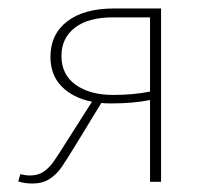

<svg xmlns="http://www.w3.org/2000/svg" viewBox="-20 -429 490 453"><path d="M360 -409V0H334V-193Q294 -185 244 -185Q227 -185 219 -186L161 -91Q136 -50 124.5 -33.5Q113 -17 96.5 -6.5Q80 4 57 4Q38 4 23 -1L28 -18Q40 -15 51 -15Q70 -15 83 -24Q96 -33 106 -47Q116 -61 141 -101L197 -189Q152 -198 125.5 -225Q99 -252 99 -295Q99 -348 138.5 -378.5Q178 -409 249 -409ZM334 -213V-388H246Q188 -388 156.5 -363.5Q125 -339 125 -297Q125 -253 158.5 -229Q192 -205 247 -205Q295 -205 334 -213Z"/></svg>

Font: Ysabeau Infant Extralight
Style: Regular
Weight: 200
Designer: Christian Thalmann (Catharsis Fonts)
Version: Version 0.003